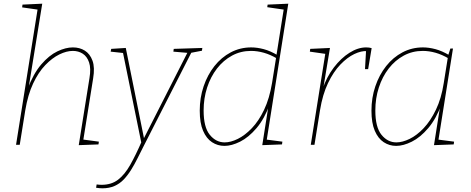

<svg xmlns="http://www.w3.org/2000/svg" viewBox="-20 -785 2555 1041"><path d="M407 2 465 -361Q474 -414 463 -446.5Q452 -479 428.5 -494Q405 -509 375 -509Q341 -509 302 -490Q263 -471 225.5 -432Q188 -393 159.5 -332Q131 -271 117 -187L87 0H67L185 -742L191 -732L100 -745L102 -760L209 -765L134 -302L129 -301Q161 -386 203.5 -435.5Q246 -485 291 -506.5Q336 -528 375 -528Q412 -528 440 -510.5Q468 -493 481.5 -456Q495 -419 485 -360L431 -22L426 -29L516 -17L514 -2Z M501 233 504 215Q511 216 517.5 216.5Q524 217 531 217Q584 217 620 189.5Q656 162 686 109Q716 56 749 -20L747 -7L646 -503L654 -497L580 -505L583 -520L662 -525L762 -29H757L998 -503L1002 -498L920 -505L922 -520L1077 -525L1075 -510L1007 -497L1019 -503L760 5Q742 40 725.5 73.5Q709 107 690.5 136.5Q672 166 650.5 188.5Q629 211 600.5 223.5Q572 236 535 236Q521 236 501 233Z M1197 6Q1160 6 1129.5 -14Q1099 -34 1081 -76Q1063 -118 1063 -185Q1063 -255 1084 -317Q1105 -379 1142.5 -426.5Q1180 -474 1231 -501Q1282 -528 1342 -528Q1374 -528 1410 -518.5Q1446 -509 1486 -485L1478 -480L1519 -739L1525 -732L1429 -746L1431 -760L1543 -765L1425 -19L1418 -29L1511 -17L1509 -2L1402 2L1437 -220L1443 -221Q1414 -141 1371 -90.5Q1328 -40 1282 -17Q1236 6 1197 6ZM1198 -13Q1231 -13 1269.5 -32Q1308 -51 1345.5 -90Q1383 -129 1412 -190Q1441 -251 1455 -335L1478 -479L1483 -467Q1446 -489 1410.5 -499Q1375 -509 1341 -509Q1285 -509 1238 -483.5Q1191 -458 1156.5 -413.5Q1122 -369 1103 -310.5Q1084 -252 1084 -186Q1084 -95 1117.5 -54Q1151 -13 1198 -13Z M1665 0 1745 -502 1751 -492 1660 -505 1662 -520 1769 -525 1732 -302 1728 -300Q1751 -368 1790 -419Q1829 -470 1875 -499Q1921 -528 1965 -528Q1982 -528 1995 -524L1976 -410H1959L1965 -516L1970 -508Q1939 -510 1901 -492Q1863 -474 1825.5 -435Q1788 -396 1758.5 -334.5Q1729 -273 1715 -187L1685 0Z M2128 6Q2091 6 2060.5 -14Q2030 -34 2012 -76Q1994 -118 1994 -185Q1994 -255 2015 -317Q2036 -379 2073.5 -426.5Q2111 -474 2162 -501Q2213 -528 2273 -528Q2305 -528 2341 -518.5Q2377 -509 2417 -485L2409 -482L2422 -522H2436L2356 -19L2349 -29L2442 -17L2440 -2L2333 2L2368 -220L2374 -221Q2345 -141 2302 -90.5Q2259 -40 2213 -17Q2167 6 2128 6ZM2129 -13Q2162 -13 2201 -32Q2240 -51 2277 -90Q2314 -129 2343.5 -190Q2373 -251 2386 -335L2409 -479L2414 -467Q2377 -489 2341.5 -499Q2306 -509 2272 -509Q2216 -509 2169 -483.5Q2122 -458 2087.5 -413.5Q2053 -369 2034 -310.5Q2015 -252 2015 -186Q2015 -95 2048.5 -54Q2082 -13 2129 -13Z"/></svg>

Font: Bitter Thin Thin
Style: Italic
Weight: 250
Italic angle: -9°
Version: Version 2.002